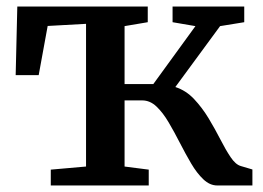

<svg xmlns="http://www.w3.org/2000/svg" viewBox="-20 -568 805 588"><path d="M135.5 0V-48.5L243.5 -58V-495L126 -488.5L98.5 -338H28L33 -548H432.5V-500L361.5 -488V-310.5H449.5L578.5 -488L508.5 -500V-548H728V-500L654 -488L517 -301.5Q549.5 -291 574.2 -264.8Q599 -238.5 618.8 -205.8Q638.5 -173 654.8 -141.2Q671 -109.5 686.2 -86.8Q701.5 -64 717.5 -59.5L753 -49V0H645.5Q622.5 0 602.8 -18.8Q583 -37.5 565.5 -67.2Q548 -97 531 -130.2Q514 -163.5 496.5 -193.2Q479 -223 459.2 -241.8Q439.5 -260.5 415.5 -260.5H361.5V-58L435.5 -48.5V0Z"/></svg>

Font: Merriweather 36pt SemiBold
Style: Regular
Weight: 600
Version: Version 2.100